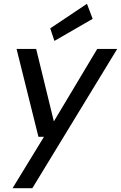

<svg xmlns="http://www.w3.org/2000/svg" viewBox="-20 -769 636 1009"><path d="M46 220 211 -50H182L67 -512H170L263 -131L491 -512H596L150 220ZM266 -554 244 -620 437 -749 467 -670Z"/></svg>

Font: DM Sans 12pt Medium
Style: Italic
Weight: 500
Italic angle: -10°
Version: Version 4.004;gftools[0.9.30]